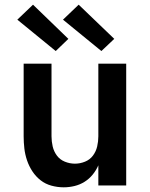

<svg xmlns="http://www.w3.org/2000/svg" viewBox="-20 -792 640 820"><path d="M252 8Q226 8 200 1Q174 -6 153.5 -22Q133 -38 118.5 -60Q104 -82 95.5 -107Q87 -132 84 -158Q81 -184 81 -210V-520H200V-210Q200 -188 205 -166.5Q210 -145 223 -127.5Q236 -110 257 -101.5Q278 -93 300 -93Q322 -93 343 -101.5Q364 -110 377 -127.5Q390 -145 395 -166.5Q400 -188 400 -210V-520H519V0H400V-86Q391 -65 376 -46.5Q361 -28 341 -15.5Q321 -3 298 2.5Q275 8 252 8ZM413 -574 249 -708 316 -772 468 -626ZM218 -574 54 -708 121 -772 272 -626Z"/></svg>

Font: Iosevka Fixed Extended
Style: Bold
Weight: 700
Width: 7
Monospace: yes
Designer: Belleve Invis
Foundry: Belleve Invis
Version: Version 24.1.1; ttfautohint (v1.8.4)